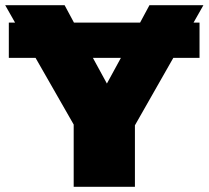

<svg xmlns="http://www.w3.org/2000/svg" viewBox="-47 -720 804 740"><path d="M237 0V-240L90 -497H-13V-633H11L-27 -700H202L238 -633H493L529 -700H737L699 -633H722V-497H621L473 -237V0ZM419 -497H311L365 -398Z"/></svg>

Font: Montserrat Black
Style: Regular
Weight: 900
Designer: Julieta Ulanovsky
Foundry: Julieta Ulanovsky
Version: Version 9.000; ttfautohint (v1.8.4.7-5d5b)